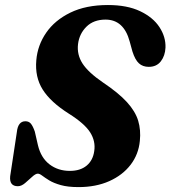

<svg xmlns="http://www.w3.org/2000/svg" viewBox="-20 -733 679 764"><path d="M292.5 11.5Q250 11.5 221.8 3.5Q193.5 -4.5 176 -15.2Q158.5 -26 148 -34Q137.5 -42 130.5 -42Q121.5 -42 108 -29.5Q94.5 -17 79.8 -4.5Q65 8 51 8Q16.5 8 20.5 -32L47 -207Q51.5 -250.5 81 -250.5Q95 -250.5 103 -240.8Q111 -231 118.5 -209.5L131 -155Q143 -105 177 -79Q211 -53 258 -53Q299.5 -53 324.8 -74Q350 -95 355 -132Q361 -171 338.8 -206.2Q316.5 -241.5 253.5 -281Q181 -327 149.8 -376.8Q118.5 -426.5 124.5 -493.5Q129.5 -553 163.8 -602.8Q198 -652.5 260 -682.8Q322 -713 409.5 -713Q486 -713 537.5 -688.5Q589 -664 614.5 -625Q640 -586 638.5 -543.5Q637 -511 620 -489Q603 -467 572 -467Q548 -467 532.8 -481Q517.5 -495 507 -528L496 -568Q472.5 -655 400 -655Q352.5 -655 324 -626.8Q295.5 -598.5 290.5 -557.5Q285.5 -516 308.2 -480.5Q331 -445 389.5 -405Q451.5 -363.5 485 -326.8Q518.5 -290 529.8 -252.8Q541 -215.5 536.5 -172.5Q531.5 -119 499.8 -77.5Q468 -36 414.8 -12.2Q361.5 11.5 292.5 11.5Z"/></svg>

Font: Fraunces 72pt Soft
Style: Bold Italic
Weight: 700
Italic angle: -16°
Version: Version 1.000;[b76b70a41]